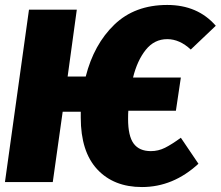

<svg xmlns="http://www.w3.org/2000/svg" viewBox="-20 -735 891 775"><path d="M710 -179 781 -74Q679 20 553 20Q439 20 372.5 -51.5Q306 -123 306 -260V-284H233L193 0H0L97 -696H290L253 -426H326Q359 -556 441.5 -635.5Q524 -715 655 -715Q778 -715 851 -631L750 -535Q705 -577 655 -577Q603 -577 568.5 -534Q534 -491 517 -422H710L690 -288H498Q497 -277 497 -255Q497 -186 519.5 -155.5Q542 -125 589 -125Q619 -125 646 -138.5Q673 -152 710 -179Z"/></svg>

Font: Fira Sans Condensed Black
Style: Italic
Weight: 900
Width: 3
Italic angle: -8°
Designer: Carrois Corporate & Edenspiekermann AG
Foundry: Carrois Corporate GbR & Edenspiekermann AG
Version: Version 4.203